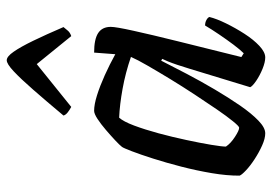

<svg xmlns="http://www.w3.org/2000/svg" viewBox="-137 -658 795 561"><g transform="rotate(-90 260.5 -377.5)"><path d="M151.5 0Q136.3 0 116.2 -9Q96 -18 76.1 -31Q56.1 -44 43 -56.5Q29.8 -69 27.8 -75Q27.6 -112 35.1 -156.3Q42.6 -200.7 54.1 -245.3Q65.6 -289.8 77.6 -327.4Q89.6 -365 99.1 -389.8Q108.6 -414.6 111.8 -418.6Q117 -425.4 131 -438.5Q144.9 -451.5 161.6 -465.8Q178.3 -480.1 193.5 -490.1Q208.7 -500 217.3 -500Q235.6 -500 262.7 -491.5Q289.7 -483 321.3 -468.8Q352.9 -454.5 382.6 -438.1L387.3 -500Q426.3 -500 444.4 -488.2Q462.5 -476.4 462.5 -451.3Q462.5 -436.4 451.1 -384.9Q439.8 -333.4 419.9 -253.3Q400.1 -173.1 374.3 -69.8L385.3 -62.8Q395.9 -73.4 410.5 -92.8Q425.1 -112.3 440.3 -134.7Q455.5 -157.1 466.5 -175.8Q475.3 -175.8 482.5 -171.9Q489.6 -168 491.4 -163.2Q486.2 -142.2 472.7 -114.6Q459.2 -87 442.2 -60.6Q425.2 -34.2 406.9 -17.1Q388.6 0 373.1 0Q359.2 0 339.6 -8Q320 -16.1 304.6 -26.6Q289.2 -37.2 286.2 -44L340.3 -221.6Q346.3 -241 351.6 -257.1Q357 -273.1 361.6 -284.4Q366.2 -295.7 369 -301L363.7 -304Q346.5 -270 325 -229Q303.5 -188 279.6 -147.5Q255.7 -107 232.6 -73.5Q209.4 -40 188.6 -20Q167.9 0 151.5 0ZM167.9 -76.2Q171.9 -76.2 186.5 -94.1Q201.1 -111.9 221.4 -141.5Q241.6 -171 264.8 -206.3Q288 -241.6 309.8 -277.3Q331.5 -313 349.1 -343.5Q366.7 -373.9 374.7 -392.4Q328.2 -408.4 281.8 -416.8Q235.5 -425.2 197.2 -426.9Q186 -414.6 174.2 -383.3Q162.5 -352 151.5 -311.6Q140.6 -271.2 131.9 -230.3Q123.1 -189.4 117.9 -158Q112.7 -126.6 112.7 -114.9Q122.2 -100.7 141.1 -88.5Q159.9 -76.2 167.9 -76.2ZM228.6 -566.8Q219.3 -571.8 212.2 -577.5Q205.2 -583.1 203.4 -589.5Q246.5 -641 279 -678.1Q311.4 -715.2 332.9 -735.2Q354.4 -755.3 365 -755.3Q375.9 -755.3 389.9 -735Q404 -714.8 422 -677.7Q440 -640.6 461.9 -589.5Q457.9 -584.7 452 -577.5Q446.2 -570.3 435.5 -566.8L353.7 -667.6Z"/></g></svg>

Font: Texturina Medium
Style: Italic
Weight: 500
Italic angle: -11°
Designer: Guillermo Torres Carreño
Foundry: Omnibus-Type
Version: Version 1.002